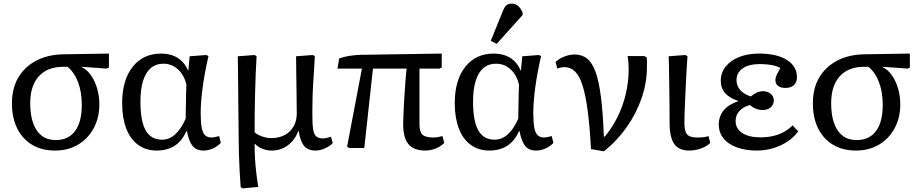

<svg xmlns="http://www.w3.org/2000/svg" viewBox="-20 -818 5088 1061"><path d="M284 14Q211 14 157.5 -18Q104 -50 75 -108.5Q46 -167 46 -246Q46 -330 81 -389.5Q116 -449 180.5 -483Q245 -517 334 -518L582 -522V-445L570 -439L431 -449V-447Q459 -435 481.5 -403.5Q504 -372 516.5 -330Q529 -288 529 -241Q529 -167 497.5 -109Q466 -51 411 -18.5Q356 14 284 14ZM288 -44Q358 -44 395 -94Q432 -144 432 -238Q432 -309 411.5 -363.5Q391 -418 353 -449H331Q242 -449 194.5 -396.5Q147 -344 147 -247Q147 -182 163.5 -136.5Q180 -91 211 -67.5Q242 -44 288 -44Z M846 14Q787 14 743.5 -17.5Q700 -49 677.5 -108Q655 -167 655 -248Q655 -375 713 -448.5Q771 -522 871 -522Q923 -522 961 -498.5Q999 -475 1019 -429H1021L1028 -507L1120 -514L1132 -508Q1122 -465 1114 -422.5Q1106 -380 1100.5 -339.5Q1095 -299 1092 -262.5Q1089 -226 1089 -194Q1089 -143 1094.5 -113Q1100 -83 1113.5 -70.5Q1127 -58 1149 -58Q1155 -58 1166 -60Q1177 -62 1191 -66L1200 -28Q1182 -9 1156.5 2.5Q1131 14 1105 14Q1065 14 1044.5 -11Q1024 -36 1013 -93H1010Q994 -57 971 -33.5Q948 -10 916.5 2Q885 14 846 14ZM875 -46Q915 -46 947.5 -75Q980 -104 1006 -162Q1006 -177 1006.5 -201Q1007 -225 1007.5 -252.5Q1008 -280 1008.5 -306Q1009 -332 1010 -352Q997 -404 963 -435Q929 -466 883 -466Q842 -466 813.5 -442Q785 -418 770.5 -371Q756 -324 756 -256Q756 -184 769 -137.5Q782 -91 808.5 -68.5Q835 -46 875 -46Z M1321 223 1310 216Q1307 179 1304.5 132Q1302 85 1300.5 37.5Q1299 -10 1299 -47Q1299 -65 1298.5 -104Q1298 -143 1297.5 -194Q1297 -245 1296.5 -298Q1296 -351 1295.5 -397Q1295 -443 1294.5 -473Q1294 -503 1294 -507L1386 -514L1398 -508Q1395 -463 1393 -410Q1391 -357 1389.5 -301Q1388 -245 1387.5 -190.5Q1387 -136 1387 -87Q1401 -74 1427 -64.5Q1453 -55 1478 -55Q1543 -55 1581.5 -92.5Q1620 -130 1620 -193Q1620 -201 1619.5 -225.5Q1619 -250 1619 -283.5Q1619 -317 1618 -354Q1617 -391 1617 -424Q1617 -457 1616.5 -479.5Q1616 -502 1616 -507L1708 -514L1720 -508Q1717 -457 1714.5 -418Q1712 -379 1710 -348Q1708 -317 1707.5 -290.5Q1707 -264 1706.5 -239Q1706 -214 1706 -187Q1706 -132 1710.5 -103Q1715 -74 1728.5 -63.5Q1742 -53 1765 -53Q1773 -53 1784 -55.5Q1795 -58 1809 -62L1819 -27Q1801 -9 1774.5 2.5Q1748 14 1724 14Q1697 14 1678.5 3.5Q1660 -7 1648.5 -30.5Q1637 -54 1631 -93H1628Q1609 -43 1570 -14.5Q1531 14 1481 14Q1455 14 1430 4Q1405 -6 1389 -23H1387Q1387 16 1389 53.5Q1391 91 1395.5 130.5Q1400 170 1407 215Z M2329 14Q2267 14 2237.5 -21Q2208 -56 2208 -131Q2208 -147 2209 -172.5Q2210 -198 2211.5 -230.5Q2213 -263 2215.5 -298Q2218 -333 2220.5 -369Q2223 -405 2227 -439H2041L1993 0H1910L1898 -7L1980 -439H1845L1854 -495Q1865 -499 1880.5 -503Q1896 -507 1913 -509.5Q1930 -512 1945.5 -513.5Q1961 -515 1973 -515L2421 -522V-445L2409 -439H2298Q2298 -402 2298 -363.5Q2298 -325 2298 -285.5Q2298 -246 2298 -207.5Q2298 -169 2298 -132Q2298 -89 2315 -73.5Q2332 -58 2377 -58Q2386 -58 2398.5 -60Q2411 -62 2425 -66L2435 -28Q2422 -15 2405 -5.5Q2388 4 2369 9Q2350 14 2329 14Z M2684 14Q2625 14 2581.5 -17.5Q2538 -49 2515.5 -108Q2493 -167 2493 -248Q2493 -375 2551 -448.5Q2609 -522 2709 -522Q2761 -522 2799 -498.5Q2837 -475 2857 -429H2859L2866 -507L2958 -514L2970 -508Q2960 -465 2952 -422.5Q2944 -380 2938.5 -339.5Q2933 -299 2930 -262.5Q2927 -226 2927 -194Q2927 -143 2932.5 -113Q2938 -83 2951.5 -70.5Q2965 -58 2987 -58Q2993 -58 3004 -60Q3015 -62 3029 -66L3038 -28Q3020 -9 2994.5 2.5Q2969 14 2943 14Q2903 14 2882.5 -11Q2862 -36 2851 -93H2848Q2832 -57 2809 -33.5Q2786 -10 2754.5 2Q2723 14 2684 14ZM2713 -46Q2753 -46 2785.5 -75Q2818 -104 2844 -162Q2844 -177 2844.5 -201Q2845 -225 2845.5 -252.5Q2846 -280 2846.5 -306Q2847 -332 2848 -352Q2835 -404 2801 -435Q2767 -466 2721 -466Q2680 -466 2651.5 -442Q2623 -418 2608.5 -371Q2594 -324 2594 -256Q2594 -184 2607 -137.5Q2620 -91 2646.5 -68.5Q2673 -46 2713 -46ZM2725 -576 2692 -592 2758 -755Q2768 -780 2778.5 -789Q2789 -798 2807 -798Q2827 -798 2841.5 -786.5Q2856 -775 2868 -749V-735Z M3318 18 3246 6Q3239 -120 3227.5 -206.5Q3216 -293 3199 -346Q3182 -399 3157.5 -423Q3133 -447 3100 -447Q3081 -447 3060 -439L3050 -475Q3067 -493 3097.5 -505Q3128 -517 3154 -517Q3196 -517 3224.5 -494Q3253 -471 3271.5 -419.5Q3290 -368 3301 -280.5Q3312 -193 3317 -63H3322Q3363 -112 3393 -172.5Q3423 -233 3438.5 -300.5Q3454 -368 3454 -437Q3454 -456 3452.5 -474Q3451 -492 3448 -508H3540L3553 -502Q3555 -493 3555 -483Q3555 -473 3555 -448Q3555 -363 3526.5 -278.5Q3498 -194 3445 -118Q3392 -42 3318 18Z M3789 14Q3731 14 3705.5 -23Q3680 -60 3680 -143Q3680 -167 3680 -197.5Q3680 -228 3679.5 -263Q3679 -298 3678.5 -333.5Q3678 -369 3677.5 -402Q3677 -435 3676.5 -462.5Q3676 -490 3675 -507L3767 -514L3779 -508Q3777 -477 3774.5 -436.5Q3772 -396 3770 -352Q3768 -308 3766 -266Q3764 -224 3763 -191Q3762 -158 3762 -139Q3762 -92 3777 -75Q3792 -58 3834 -58Q3854 -58 3869 -60Q3884 -62 3895 -66L3905 -28Q3893 -16 3874.5 -6.5Q3856 3 3834 8.5Q3812 14 3789 14Z M4164 14Q4100 14 4052 -3.5Q4004 -21 3978 -53.5Q3952 -86 3952 -130Q3952 -175 3979 -208Q4006 -241 4060 -259V-260Q4011 -276 3987 -303.5Q3963 -331 3963 -371Q3963 -416 3990 -450Q4017 -484 4064.5 -503Q4112 -522 4175 -522Q4272 -522 4328 -487Q4384 -452 4384 -391Q4384 -363 4367 -347.5Q4350 -332 4321 -332Q4295 -332 4280 -343Q4265 -354 4265 -375Q4265 -384 4267.5 -392.5Q4270 -401 4276.5 -413Q4283 -425 4292 -442Q4274 -453 4244.5 -458.5Q4215 -464 4180 -464Q4119 -464 4084.5 -440.5Q4050 -417 4050 -375Q4050 -344 4070.5 -320.5Q4091 -297 4129 -285Q4147 -300 4163.5 -307Q4180 -314 4197 -314Q4222 -314 4239 -299.5Q4256 -285 4256 -263Q4256 -240 4239 -225Q4222 -210 4196 -210Q4177 -210 4158 -217Q4139 -224 4124 -238Q4086 -227 4065.5 -204Q4045 -181 4045 -150Q4045 -107 4081.5 -83Q4118 -59 4183 -59Q4220 -59 4252.5 -66.5Q4285 -74 4312 -89Q4339 -104 4360 -125L4391 -92Q4369 -61 4333.5 -37Q4298 -13 4254 0.5Q4210 14 4164 14Z M4710 14Q4637 14 4583.5 -18Q4530 -50 4501 -108.5Q4472 -167 4472 -246Q4472 -330 4507 -389.5Q4542 -449 4606.5 -483Q4671 -517 4760 -518L5008 -522V-445L4996 -439L4857 -449V-447Q4885 -435 4907.5 -403.5Q4930 -372 4942.5 -330Q4955 -288 4955 -241Q4955 -167 4923.5 -109Q4892 -51 4837 -18.5Q4782 14 4710 14ZM4714 -44Q4784 -44 4821 -94Q4858 -144 4858 -238Q4858 -309 4837.5 -363.5Q4817 -418 4779 -449H4757Q4668 -449 4620.5 -396.5Q4573 -344 4573 -247Q4573 -182 4589.5 -136.5Q4606 -91 4637 -67.5Q4668 -44 4714 -44Z"/></svg>

Font: Literata 18pt
Style: Regular
Weight: 400
Designer: Latin by Veronika Burian and Jose Scaglione. Greek by Irene Vlachou. Cyrillic by Vera Evstafieva.
Foundry: TypeTogether
Version: Version 3.103;gftools[0.9.29]